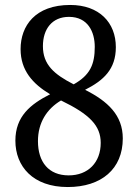

<svg xmlns="http://www.w3.org/2000/svg" viewBox="-20 -744 556 774"><path d="M253 10C389 10 475 -63 475 -186C475 -280 414 -336 323 -382C398 -420 447 -465 447 -554C447 -653 380 -724 263 -724C122 -724 63 -640 63 -546C63 -460 112 -406 182 -364C103 -324 42 -275 42 -177C42 -73 113 10 253 10ZM277 -404C197 -445 153 -484 153 -558C153 -627 190 -676 258 -676C334 -676 362 -616 362 -555C362 -484 343 -441 277 -404ZM257 -37C176 -37 133 -91 133 -175C133 -250 169 -305 226 -339C342 -283 386 -237 386 -168C386 -89 335 -37 257 -37Z"/></svg>

Font: Noto Serif Lao SemiCondensed
Style: Regular
Weight: 400
Width: 4
Designer: Monotype Design Team
Foundry: Monotype Imaging Inc.
Version: Version 2.003